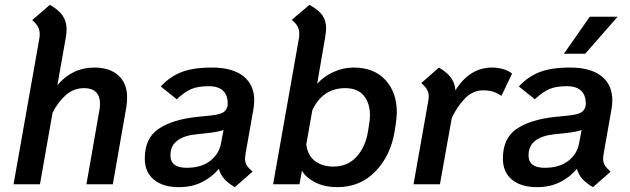

<svg xmlns="http://www.w3.org/2000/svg" viewBox="-20 -761 2601 793"><path d="M505 -358Q505 -340 502 -320L446 0H337L391 -309Q393 -318 393 -333Q393 -364 376.5 -380.5Q360 -397 328 -397Q284 -397 251.5 -368Q219 -339 197 -295L145 0H36L143 -605Q144 -611 144 -621Q144 -637 137 -650Q130 -663 113 -678L186 -741Q223 -720 239 -696Q255 -672 255 -639Q255 -625 252 -607L217 -409Q278 -482 370 -482Q433 -482 469 -449.5Q505 -417 505 -358Z M994 -125Q992 -111 992 -106Q992 -90 999 -78.5Q1006 -67 1023 -52L950 12Q894 -20 884 -64Q856 -30 814.5 -9Q773 12 719 12Q653 12 615.5 -19Q578 -50 578 -106Q578 -190 634.5 -228.5Q691 -267 792 -278L851 -284Q886 -288 900.5 -296Q915 -304 920 -324Q923 -363 903.5 -384Q884 -405 842 -405Q797 -405 769.5 -393Q742 -381 710 -351L644 -404Q681 -444 729 -463Q777 -482 856 -482Q940 -482 985 -446.5Q1030 -411 1030 -347Q1030 -330 1027 -312ZM893 -170 903 -224Q881 -216 834 -211L788 -206Q740 -201 712 -180Q684 -159 684 -119Q684 -68 751 -68Q811 -68 848 -96.5Q885 -125 893 -170Z M1227 -56 1217 0H1108L1215 -605Q1216 -611 1216 -622Q1216 -639 1209 -652Q1202 -665 1185 -679L1258 -741Q1295 -721 1311 -698.5Q1327 -676 1327 -643Q1327 -633 1323 -607L1290 -415Q1318 -446 1358 -464Q1398 -482 1440 -482Q1525 -482 1572 -430.5Q1619 -379 1619 -297Q1619 -283 1615 -251L1610 -219Q1594 -119 1531 -53.5Q1468 12 1373 12Q1322 12 1283.5 -7Q1245 -26 1227 -56ZM1500 -219 1505 -251Q1508 -269 1508 -285Q1508 -335 1482.5 -366Q1457 -397 1406 -397Q1313 -397 1270 -306L1245 -164Q1251 -118 1281.5 -95.5Q1312 -73 1357 -73Q1416 -73 1453 -114Q1490 -155 1500 -219Z M2095 -457 2051 -365Q2035 -376 2017.5 -382Q2000 -388 1976 -388Q1934 -388 1901.5 -355.5Q1869 -323 1846 -274L1797 0H1688L1749 -345Q1751 -357 1751 -362Q1751 -378 1744 -390.5Q1737 -403 1720 -418L1793 -482Q1827 -462 1843 -439.5Q1859 -417 1861 -388Q1920 -482 2012 -482Q2036 -482 2058.5 -475.5Q2081 -469 2095 -457Z M2473 -125Q2471 -111 2471 -106Q2471 -90 2478 -78.5Q2485 -67 2502 -52L2429 12Q2373 -20 2363 -64Q2335 -30 2293.5 -9Q2252 12 2198 12Q2132 12 2094.5 -19Q2057 -50 2057 -106Q2057 -190 2113.5 -228.5Q2170 -267 2271 -278L2330 -284Q2365 -288 2379.5 -296Q2394 -304 2399 -324Q2402 -363 2382.5 -384Q2363 -405 2321 -405Q2276 -405 2248.5 -393Q2221 -381 2189 -351L2123 -404Q2160 -444 2208 -463Q2256 -482 2335 -482Q2419 -482 2464 -446.5Q2509 -411 2509 -347Q2509 -330 2506 -312ZM2372 -170 2382 -224Q2360 -216 2313 -211L2267 -206Q2219 -201 2191 -180Q2163 -159 2163 -119Q2163 -68 2230 -68Q2290 -68 2327 -96.5Q2364 -125 2372 -170ZM2416 -692H2531L2397 -539H2309Z"/></svg>

Font: KoHo SemiBold
Style: Italic
Weight: 600
Italic angle: -10°
Version: Version 1.000; ttfautohint (v1.6)